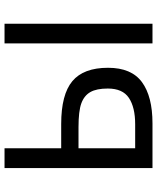

<svg xmlns="http://www.w3.org/2000/svg" viewBox="60 -776 716 877"><g transform="rotate(-90 418.5 -338.0)"><path d="M658.2 -675.8H748V0H658.2ZM88.9 0V-675.8H179.2V-417H290Q424.8 -417 485.8 -366Q546.9 -314.9 546.9 -203.1Q546.9 -96.2 481.4 -48.1Q416 0 293 0ZM452.1 -204.1Q452.1 -255.4 436 -283.7Q419.9 -312 384.5 -325Q349.1 -337.9 275.9 -337.9H179.2V-79.1H289.1Q366.2 -79.1 409.2 -107.7Q452.1 -136.2 452.1 -204.1Z"/></g></svg>

Font: ClearSansRegular
Style: Regular
Weight: 400
Foundry: Intel Corporation
Version: Version 1.00